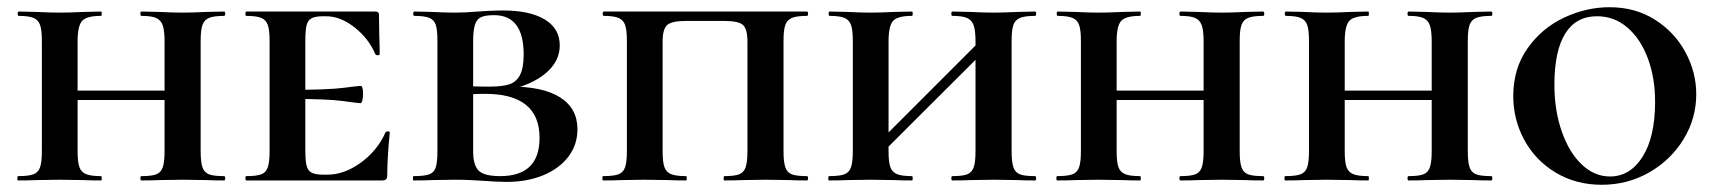

<svg xmlns="http://www.w3.org/2000/svg" viewBox="-20 -500 4750 532"><path d="M372 -456Q369 -456 369 -462Q369 -468 372 -468L420 -467Q460 -465 487 -465Q511 -465 553 -467L601 -468Q604 -468 604 -462Q604 -456 601 -456Q573 -456 559.5 -450.5Q546 -445 541 -431Q536 -417 536 -387V-81Q536 -51 541 -36.5Q546 -22 559 -17Q572 -12 601 -12Q604 -12 604 -6Q604 0 601 0Q570 0 553 -1L487 -2L420 -1Q403 0 372 0Q369 0 369 -6Q369 -12 372 -12Q400 -12 413 -17Q426 -22 431 -36.5Q436 -51 436 -81V-385Q436 -415 431 -429.5Q426 -444 413 -450Q400 -456 372 -456ZM143 -249H482V-223H143ZM32 -456Q29 -456 29 -462Q29 -468 32 -468L80 -467Q120 -465 145 -465Q172 -465 212 -467L260 -468Q262 -468 262 -462Q262 -456 260 -456Q220 -456 207.5 -442Q195 -428 195 -385V-81Q195 -51 200 -37Q205 -23 218.5 -17.5Q232 -12 260 -12Q262 -12 262 -6Q262 0 260 0Q229 0 212 -1L145 -2L80 -1Q62 0 30 0Q28 0 28 -6Q28 -12 30 -12Q59 -12 72.5 -17Q86 -22 91 -36.5Q96 -51 96 -81V-387Q96 -417 91 -431Q86 -445 72.5 -450.5Q59 -456 32 -456Z M662 -12Q691 -12 704 -17Q717 -22 722 -36.5Q727 -51 727 -81V-387Q727 -417 722 -431Q717 -445 703.5 -450.5Q690 -456 662 -456Q660 -456 660 -462Q660 -468 662 -468H1020Q1030 -468 1030 -460L1031 -398Q1032 -379 1032 -350Q1032 -347 1026.5 -347Q1021 -347 1020 -350Q1001 -394 962 -424.5Q923 -455 883 -455H876Q854 -455 843.5 -449.5Q833 -444 829.5 -430Q826 -416 826 -386V-85Q826 -55 829.5 -41Q833 -27 843.5 -21.5Q854 -16 876 -16H887Q934 -16 980 -49.5Q1026 -83 1048 -133Q1050 -136 1055 -136Q1060 -136 1060 -133Q1053 -61 1053 -15Q1053 -7 1050 -3.5Q1047 0 1038 0H662Q660 0 660 -6Q660 -12 662 -12ZM782 -226V-251Q887 -251 930.5 -256.5Q974 -262 979 -262Q986 -262 986 -240Q986 -230 984 -222Q982 -214 979 -214Q974 -214 930.5 -220Q887 -226 782 -226Z M1580 -142Q1580 -99 1555 -66Q1530 -33 1485.5 -14.5Q1441 4 1384 4Q1357 4 1319 1Q1305 0 1284.5 -1Q1264 -2 1240 -2L1176 -1Q1158 0 1126 0Q1124 0 1124 -6Q1124 -12 1126 -12Q1156 -12 1169.5 -17Q1183 -22 1187.5 -36.5Q1192 -51 1192 -81V-387Q1192 -417 1187.5 -431Q1183 -445 1169.5 -450.5Q1156 -456 1128 -456Q1125 -456 1125 -462Q1125 -468 1128 -468L1176 -467Q1216 -465 1240 -465Q1270 -465 1303 -468Q1314 -469 1336 -470Q1358 -471 1374 -471Q1448 -471 1489.5 -446Q1531 -421 1531 -374Q1531 -330 1492 -297Q1453 -264 1380 -248L1391 -260Q1483 -261 1531.5 -230.5Q1580 -200 1580 -142ZM1291 -385V-256L1249 -263Q1283 -260 1336 -260Q1372 -260 1391.5 -266.5Q1411 -273 1421 -292.5Q1431 -312 1431 -349Q1431 -458 1349 -458Q1325 -458 1313 -452.5Q1301 -447 1296 -431.5Q1291 -416 1291 -385ZM1475 -118Q1475 -240 1324 -240Q1280 -240 1249 -235L1291 -248V-81Q1291 -43 1306 -27.5Q1321 -12 1366 -12Q1475 -12 1475 -118Z M1651 -12Q1680 -12 1693.5 -17Q1707 -22 1712 -36.5Q1717 -51 1717 -81V-387Q1717 -417 1712 -431Q1707 -445 1693.5 -450.5Q1680 -456 1653 -456Q1650 -456 1650 -462Q1650 -468 1653 -468H2216Q2219 -468 2219 -462Q2219 -456 2216 -456Q2188 -456 2174.5 -450.5Q2161 -445 2156 -431Q2151 -417 2151 -387V-81Q2151 -51 2156 -36.5Q2161 -22 2174 -17Q2187 -12 2216 -12Q2219 -12 2219 -6Q2219 0 2216 0Q2185 0 2168 -1L2102 -2L2035 -1Q2018 0 1987 0Q1985 0 1985 -6Q1985 -12 1987 -12Q2015 -12 2028 -17Q2041 -22 2046 -36.5Q2051 -51 2051 -81V-385Q2051 -419 2039 -430.5Q2027 -442 1987 -442H1881Q1841 -442 1828.5 -430.5Q1816 -419 1816 -385V-81Q1816 -51 1821 -37Q1826 -23 1839.5 -17.5Q1853 -12 1881 -12Q1883 -12 1883 -6Q1883 0 1881 0Q1850 0 1833 -1L1766 -2L1701 -1Q1683 0 1651 0Q1649 0 1649 -6Q1649 -12 1651 -12Z M2619 -456Q2616 -456 2616 -462Q2616 -468 2619 -468L2667 -467Q2707 -465 2734 -465Q2758 -465 2800 -467L2848 -468Q2851 -468 2851 -462Q2851 -456 2848 -456Q2820 -456 2806.5 -450.5Q2793 -445 2788 -431Q2783 -417 2783 -387V-81Q2783 -51 2788 -36.5Q2793 -22 2806 -17Q2819 -12 2848 -12Q2851 -12 2851 -6Q2851 0 2848 0Q2817 0 2800 -1L2734 -2L2667 -1Q2650 0 2619 0Q2616 0 2616 -6Q2616 -12 2619 -12Q2647 -12 2660 -17Q2673 -22 2678 -36.5Q2683 -51 2683 -81V-385Q2683 -415 2678 -429.5Q2673 -444 2660 -450Q2647 -456 2619 -456ZM2382 -73 2729 -420 2749 -400 2401 -53ZM2279 -456Q2276 -456 2276 -462Q2276 -468 2279 -468L2327 -467Q2367 -465 2392 -465Q2419 -465 2459 -467L2507 -468Q2509 -468 2509 -462Q2509 -456 2507 -456Q2467 -456 2454.5 -442Q2442 -428 2442 -385V-81Q2442 -51 2447 -37Q2452 -23 2465.5 -17.5Q2479 -12 2507 -12Q2509 -12 2509 -6Q2509 0 2507 0Q2476 0 2459 -1L2392 -2L2327 -1Q2309 0 2277 0Q2275 0 2275 -6Q2275 -12 2277 -12Q2306 -12 2319.5 -17Q2333 -22 2338 -36.5Q2343 -51 2343 -81V-387Q2343 -417 2338 -431Q2333 -445 2319.5 -450.5Q2306 -456 2279 -456Z M3251 -456Q3248 -456 3248 -462Q3248 -468 3251 -468L3299 -467Q3339 -465 3366 -465Q3390 -465 3432 -467L3480 -468Q3483 -468 3483 -462Q3483 -456 3480 -456Q3452 -456 3438.5 -450.5Q3425 -445 3420 -431Q3415 -417 3415 -387V-81Q3415 -51 3420 -36.5Q3425 -22 3438 -17Q3451 -12 3480 -12Q3483 -12 3483 -6Q3483 0 3480 0Q3449 0 3432 -1L3366 -2L3299 -1Q3282 0 3251 0Q3248 0 3248 -6Q3248 -12 3251 -12Q3279 -12 3292 -17Q3305 -22 3310 -36.5Q3315 -51 3315 -81V-385Q3315 -415 3310 -429.5Q3305 -444 3292 -450Q3279 -456 3251 -456ZM3022 -249H3361V-223H3022ZM2911 -456Q2908 -456 2908 -462Q2908 -468 2911 -468L2959 -467Q2999 -465 3024 -465Q3051 -465 3091 -467L3139 -468Q3141 -468 3141 -462Q3141 -456 3139 -456Q3099 -456 3086.5 -442Q3074 -428 3074 -385V-81Q3074 -51 3079 -37Q3084 -23 3097.5 -17.5Q3111 -12 3139 -12Q3141 -12 3141 -6Q3141 0 3139 0Q3108 0 3091 -1L3024 -2L2959 -1Q2941 0 2909 0Q2907 0 2907 -6Q2907 -12 2909 -12Q2938 -12 2951.5 -17Q2965 -22 2970 -36.5Q2975 -51 2975 -81V-387Q2975 -417 2970 -431Q2965 -445 2951.5 -450.5Q2938 -456 2911 -456Z M3883 -456Q3880 -456 3880 -462Q3880 -468 3883 -468L3931 -467Q3971 -465 3998 -465Q4022 -465 4064 -467L4112 -468Q4115 -468 4115 -462Q4115 -456 4112 -456Q4084 -456 4070.5 -450.5Q4057 -445 4052 -431Q4047 -417 4047 -387V-81Q4047 -51 4052 -36.5Q4057 -22 4070 -17Q4083 -12 4112 -12Q4115 -12 4115 -6Q4115 0 4112 0Q4081 0 4064 -1L3998 -2L3931 -1Q3914 0 3883 0Q3880 0 3880 -6Q3880 -12 3883 -12Q3911 -12 3924 -17Q3937 -22 3942 -36.5Q3947 -51 3947 -81V-385Q3947 -415 3942 -429.5Q3937 -444 3924 -450Q3911 -456 3883 -456ZM3654 -249H3993V-223H3654ZM3543 -456Q3540 -456 3540 -462Q3540 -468 3543 -468L3591 -467Q3631 -465 3656 -465Q3683 -465 3723 -467L3771 -468Q3773 -468 3773 -462Q3773 -456 3771 -456Q3731 -456 3718.5 -442Q3706 -428 3706 -385V-81Q3706 -51 3711 -37Q3716 -23 3729.5 -17.5Q3743 -12 3771 -12Q3773 -12 3773 -6Q3773 0 3771 0Q3740 0 3723 -1L3656 -2L3591 -1Q3573 0 3541 0Q3539 0 3539 -6Q3539 -12 3541 -12Q3570 -12 3583.5 -17Q3597 -22 3602 -36.5Q3607 -51 3607 -81V-387Q3607 -417 3602 -431Q3597 -445 3583.5 -450.5Q3570 -456 3543 -456Z M4173 -234Q4173 -310 4212.5 -366Q4252 -422 4313.5 -451Q4375 -480 4440 -480Q4511 -480 4565.5 -445.5Q4620 -411 4650 -355.5Q4680 -300 4680 -239Q4680 -172 4645 -114.5Q4610 -57 4550 -22.5Q4490 12 4418 12Q4347 12 4291 -21.5Q4235 -55 4204 -111.5Q4173 -168 4173 -234ZM4566 -218Q4566 -284 4546 -338Q4526 -392 4489.5 -423.5Q4453 -455 4405 -455Q4347 -455 4317 -407Q4287 -359 4287 -265Q4287 -194 4307.5 -135.5Q4328 -77 4363 -44Q4398 -11 4441 -11Q4497 -11 4531.5 -66Q4566 -121 4566 -218Z"/></svg>

Font: Cormorant Unicase
Style: Bold
Weight: 700
Designer: Christian Thalmann (Catharsis Fonts)
Foundry: Catharsis Fonts
Version: Version 4.000